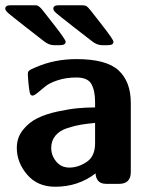

<svg xmlns="http://www.w3.org/2000/svg" viewBox="-34 -700 579 731"><path d="M-14 -667Q-14 -680 6 -680H94Q102 -680 106 -679.5Q110 -679 115.5 -674.5Q121 -670 123 -667.5Q125 -665 134 -654Q150 -634 173 -604Q216 -549 216 -541Q216 -528 194 -528H171Q152 -528 132 -544Q105 -565 64 -597Q9 -640 -2.5 -650Q-14 -660 -14 -667ZM169 -667Q169 -680 189 -680H277Q290 -680 295.5 -676.5Q301 -673 312 -659Q314 -656 316 -654Q332 -634 355 -604Q398 -549 398 -541Q398 -528 377 -528H354Q335 -528 315 -544Q288 -565 248 -596Q189 -642 179 -651Q169 -660 169 -667ZM30 -137Q30 -176 53 -205Q76 -234 108.5 -250Q141 -266 185.5 -275.5Q230 -285 262.5 -288Q295 -291 328 -291V-312Q328 -355 314 -380Q300 -405 257 -405Q218 -405 186 -394.5Q154 -384 138.5 -371Q123 -358 109.5 -347Q96 -336 90 -336L86 -337L82 -340Q79 -345 76.5 -364.5Q74 -384 73 -400L72 -417Q72 -422 72.5 -424.5Q73 -427 76 -430Q79 -433 80.5 -434Q82 -435 89 -438Q96 -441 100 -443Q172 -475 257 -475Q371 -475 417.5 -432Q464 -389 464 -308V-45Q464 0 419 0H371Q349 0 339.5 -12Q330 -24 330 -40Q264 11 176 11Q109 11 69.5 -35Q30 -81 30 -137ZM161 -137Q161 -108 180 -85Q199 -62 230 -62Q264 -62 296 -83.5Q328 -105 328 -154V-232Q297 -229 275 -225.5Q253 -222 223 -212.5Q193 -203 177 -183.5Q161 -164 161 -137Z"/></svg>

Font: CMU Sans Serif
Style: Bold
Weight: 700
Version: Version 0.7.0